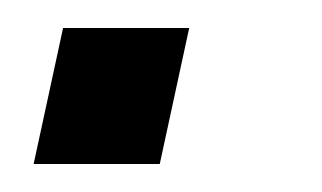

<svg xmlns="http://www.w3.org/2000/svg" viewBox="-20 -117 230 137"><path d="M4 0 25 -97H115L94 0Z"/></svg>

Font: Saira ExtraCondensed Medium
Style: Italic
Weight: 500
Width: 2
Italic angle: -12°
Designer: Hector Gatti with collaboration of the Omnibus-Type team
Foundry: Omnibus-Type
Version: Version 1.101